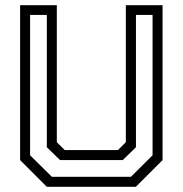

<svg xmlns="http://www.w3.org/2000/svg" viewBox="-20 -720 704 740"><path d="M160.5 0 57.5 -103V-700H199V-172L229.5 -141.5H434.5L465 -172V-700H606.5V-103L503.5 0ZM180 -38.5H484.5L568 -121.5V-662.5H504V-152.5L453 -103H211.5L160.5 -152.5V-662.5H96V-121.5Z"/></svg>

Font: Tourney Thin
Style: Regular
Weight: 400
Version: Version 1.015